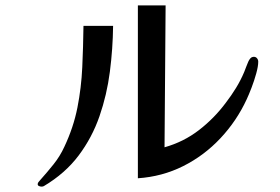

<svg xmlns="http://www.w3.org/2000/svg" viewBox="-20 -707 1040 713"><path d="M400 -611Q399 -526 388 -440.5Q377 -355 349.5 -275.5Q322 -196 272 -129.5Q222 -63 143 -16Q140 -14 134 -14Q130 -14 125 -16Q120 -18 120 -23Q120 -28 123.5 -31.5Q127 -35 129 -38Q155 -67 179 -97Q203 -127 219 -162Q253 -234 267.5 -307.5Q282 -381 285.5 -457Q289 -533 290 -611ZM939 -478Q939 -461 931.5 -434Q924 -407 914 -381Q904 -355 896 -338Q859 -258 798.5 -193.5Q738 -129 660 -90Q582 -51 492 -45V-687H595L591 -160Q662 -180 719 -224Q776 -268 819 -326Q839 -352 856.5 -380.5Q874 -409 887 -440Q891 -450 894.5 -459.5Q898 -469 902 -478Q905 -485 910 -490.5Q915 -496 923 -496Q930 -496 934.5 -490.5Q939 -485 939 -478Z"/></svg>

Font: Kaisei Opti Medium
Style: Regular
Weight: 500
Designer: Font-Kai, 金井和夫
Foundry: KAZUO KANAI
Version: Version 5.003